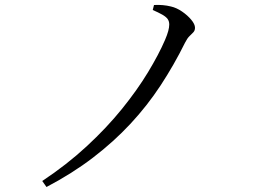

<svg xmlns="http://www.w3.org/2000/svg" viewBox="-20 -728 1040 768"><path d="M149 -4Q247 -69 327 -143Q407 -217 468 -292.5Q529 -368 572 -439Q615 -510 640 -568Q649 -589 653 -604Q657 -619 657 -630Q657 -643 650.5 -652Q644 -661 629 -669.5Q614 -678 591 -688L596 -708Q614 -709 631 -707.5Q648 -706 664 -702Q686 -697 708 -682Q730 -667 745 -649Q760 -631 760 -617Q760 -606 753.5 -599Q747 -592 738 -583.5Q729 -575 720 -557Q676 -468 622.5 -386.5Q569 -305 502 -233Q435 -161 352 -97.5Q269 -34 166 20Z"/></svg>

Font: Noto Serif JP
Style: Regular
Weight: 400
Designer: Ryoko NISHIZUKA  (kana & ideographs); Frank Grießhammer (Latin, Greek & Cyrillic); Wenlong ZHANG  (bopomofo); Sandoll Co
Foundry: Adobe
Version: Version 2.003-H1;hotconv 1.1.1;makeotfexe 2.6.0